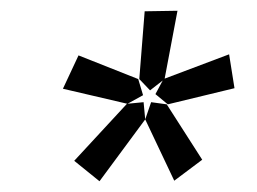

<svg xmlns="http://www.w3.org/2000/svg" viewBox="-20 -781 478 357"><path d="M165 -444 118 -482 216 -588 247 -591 250 -559ZM217 -588 97 -616 126 -678 237 -634 246 -604ZM304 -445 250 -559 261 -591 290 -587 356 -484ZM259 -613 239 -634 249 -760 310 -761 286 -634ZM292 -587 269 -606 284 -634 406 -680 416 -617Z"/></svg>

Font: Bitter Thin Medium
Style: Italic
Weight: 500
Italic angle: -9°
Version: Version 3.021